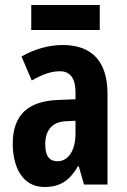

<svg xmlns="http://www.w3.org/2000/svg" viewBox="-20 -738 509 768"><path d="M379 -718H105V-618H379ZM230 -558C175 -558 116 -541 66 -512L107 -416C153 -442 185 -453 220 -453C263 -453 282 -421 282 -370V-341L210 -338C93 -333 31 -279 31 -163C31 -74 67 10 158 10C222 10 259 -17 292 -73H295L316 0H410V-363C410 -494 346 -558 230 -558ZM244 -253 282 -255V-204C282 -136 253 -93 210 -93C178 -93 161 -113 161 -161C161 -216 188 -251 244 -253Z"/></svg>

Font: Noto Sans Gurmukhi UI ExtraCondensed
Style: Bold
Weight: 700
Width: 2
Designer: Jelle Bosma - Monotype Design Team
Foundry: Monotype Imaging Inc.
Version: Version 2.004